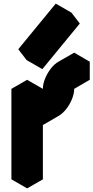

<svg xmlns="http://www.w3.org/2000/svg" viewBox="-20 -991 516 1061"><path d="M130 -450 217 -500V-400L303 -450Q303 -477 315 -506.5Q327 -536 347 -561.5Q367 -587 390 -600L476 -650V-550L390 -500Q390 -474 378 -444Q366 -414 346 -388.5Q326 -363 303 -350L217 -300V0L130 50ZM168 -669 375 -921 421 -861 214 -609ZM130 -450V50L43 0V-500ZM476 -650 390 -600Q367 -587 347 -561.5Q327 -536 315 -506.5Q303 -477 303 -450L217 -500Q217 -527 229 -556.5Q241 -586 260.5 -611.5Q280 -637 303 -650L390 -700ZM303 -450 217 -400 130 -450 217 -500ZM217 -500 130 -450 43 -500 130 -550ZM375 -921 168 -669 81 -719 288 -971ZM168 -669 214 -609 127 -659 81 -719Z"/></svg>

Font: Nabla
Style: Regular
Weight: 400
Designer: Arthur Reinders Folmer
Foundry: Typearture
Version: Version 1.002